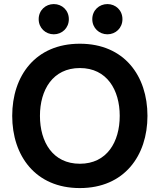

<svg xmlns="http://www.w3.org/2000/svg" viewBox="-20 -936 804 967"><path d="M382.3 11.2C606 11.2 722.7 -151.9 722.7 -352.5C722.7 -553.7 606 -715.8 382.3 -715.8C382.3 -715.8 382.3 -715.8 382.3 -715.8H381.8C158.2 -715.8 41.5 -553.7 41.5 -352.5C41.5 -151.9 158.2 11.2 381.8 11.2C381.8 11.2 381.8 11.2 382.3 11.2ZM174.8 -839.4C174.8 -794.9 209.5 -763.2 251 -763.2C292.5 -763.2 326.7 -794.9 326.7 -839.4C326.7 -884.3 292.5 -915.5 251 -915.5C209.5 -915.5 174.8 -884.3 174.8 -839.4ZM181.2 -352.5C181.2 -482.9 245.6 -593.3 382.3 -593.3C518.6 -593.3 583 -482.9 583 -352.5C583 -221.2 518.6 -111.3 382.3 -111.3C245.6 -111.3 181.2 -221.2 181.2 -352.5ZM444.8 -839.4C444.8 -794.9 479.5 -763.2 521 -763.2C562.5 -763.2 596.7 -794.9 596.7 -839.4C596.7 -884.3 562.5 -915.5 521 -915.5C479.5 -915.5 444.8 -884.3 444.8 -839.4Z"/></svg>

Font: Wand UI Pro Bold
Style: Regular
Weight: 700
Designer: Andreas Faust
Version: Version 1.003;FEAKit 1.0